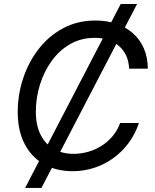

<svg xmlns="http://www.w3.org/2000/svg" viewBox="-20 -839 770 952"><path d="M104.5 92.8 578.6 -819.3H659.7L185.5 92.8ZM340.8 9.8Q258.3 9.8 196.8 -25.4Q135.3 -60.5 101.6 -126.2Q67.9 -191.9 67.9 -283.2Q67.9 -369.1 94.7 -450.4Q121.6 -531.7 171.9 -596.4Q222.2 -661.1 293.5 -699.2Q364.7 -737.3 453.6 -737.3Q509.8 -737.3 556.9 -721.2Q604 -705.1 638.9 -674.3Q673.8 -643.6 693.1 -599.4Q712.4 -555.2 712.9 -498.5H620.1Q618.7 -535.6 605.2 -564Q591.8 -592.3 568.8 -611.8Q545.9 -631.3 515.6 -641.4Q485.4 -651.4 450.2 -651.4Q381.8 -651.4 327.6 -620.1Q273.4 -588.9 235.6 -536.1Q197.8 -483.4 177.7 -418.2Q157.7 -353 157.7 -285.6Q157.7 -217.3 181.6 -170.4Q205.6 -123.5 247.6 -99.9Q289.6 -76.2 344.2 -76.2Q381.3 -76.2 416.7 -86.2Q452.1 -96.2 483.2 -115.7Q514.2 -135.3 538.1 -163.6Q562 -191.9 575.7 -229H668.9Q649.9 -173.3 617.2 -129.4Q584.5 -85.4 540.8 -54.2Q497.1 -22.9 446.3 -6.6Q395.5 9.8 340.8 9.8Z"/></svg>

Font: Inter
Style: Italic
Weight: 400
Italic angle: -9.3988°
Designer: Rasmus Andersson
Foundry: rsms
Version: Version 4.001;git-66647c0bb